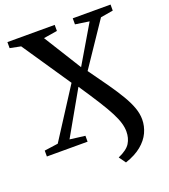

<svg xmlns="http://www.w3.org/2000/svg" viewBox="-166 -860 1035 1179"><g transform="rotate(-20 351.5 -271.0)"><path d="M452.5 200.5 421 156.5Q479.5 131 499.8 98.2Q520 65.5 520 22Q520 -4.5 511.2 -34.2Q502.5 -64 482 -104Q461.5 -144 426 -200.2Q390.5 -256.5 337 -336L175 -51L274.5 -38.5V0H8.5V-38.5L98 -51L305.5 -373.5L91.5 -689.5L21 -703.5V-743H330V-703.5L240.5 -689L393.5 -443.5L539 -690L448 -703.5V-743H695V-703.5L613 -689.5L423 -407.5Q474.5 -336.5 514 -280Q553.5 -223.5 581 -177Q608.5 -130.5 622.5 -91Q636.5 -51.5 636.5 -14.5Q636.5 29.5 617.5 70.8Q598.5 112 557.8 145.5Q517 179 452.5 200.5Z"/></g></svg>

Font: Merriweather 72pt SemiBold
Style: Regular
Weight: 600
Version: Version 2.100